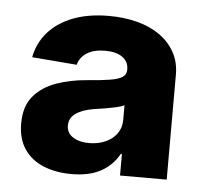

<svg xmlns="http://www.w3.org/2000/svg" viewBox="-39 -782 542 506"><g transform="rotate(5 231.5 -529.0)"><path d="M167.5 -316.9Q126 -316.9 93.5 -330.1Q61 -343.3 42.5 -370.4Q23.9 -397.5 23.9 -438.5Q23.9 -483.9 46.4 -510.5Q68.8 -537.1 105.7 -550.3Q142.6 -563.5 186 -566.9Q224.1 -569.8 246.8 -573.5Q269.5 -577.1 279.8 -584Q290 -590.8 290 -603V-605Q290 -625 273.7 -636.7Q257.3 -648.4 228 -648.4Q197.8 -648.4 179.4 -636.5Q161.1 -624.5 156.2 -605L37.6 -614.7Q44.9 -652.8 69.8 -681.2Q94.7 -709.5 135.3 -725.1Q175.8 -740.7 230 -740.7Q270.5 -740.7 304.9 -731.7Q339.4 -722.7 364.7 -704.8Q390.1 -687 404.5 -661.1Q418.9 -635.3 418.9 -602.1V-324.2H295.4V-381.3H292.5Q275.4 -350.1 244.6 -333.5Q213.9 -316.9 167.5 -316.9ZM206.1 -402.3Q230.5 -402.3 249.8 -410.9Q269 -419.4 280 -434.8Q291 -450.2 291 -470.7V-509.8Q283.7 -505.9 270.8 -502.9Q257.8 -500 242.2 -497.3Q226.6 -494.6 211.9 -492.7Q181.6 -487.8 164.3 -475.8Q147 -463.9 147 -443.8Q147 -423.8 163.8 -413.1Q180.7 -402.3 206.1 -402.3Z"/></g></svg>

Font: Inter 20pt ExtraBold
Style: Regular
Weight: 800
Version: Version 4.001;git-66647c0bb